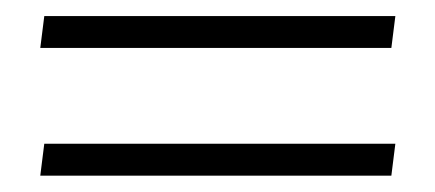

<svg xmlns="http://www.w3.org/2000/svg" viewBox="-20 -381 533 235"><path d="M459 -166H29.3L34.2 -205.1H463.9ZM459 -322.3H29.3L34.2 -361.3H463.9Z"/></svg>

Font: spinweradC
Style: Bold
Weight: 700
Width: 7
Version: Version 0.3